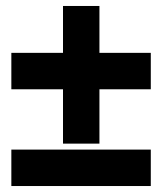

<svg xmlns="http://www.w3.org/2000/svg" viewBox="-20 -623 546 643"><path d="M18 0H485V-122H18ZM18 -324H191V-142H313V-324H485V-446H313V-603H191V-446H18Z"/></svg>

Font: Charger Sport
Style: UltNrw
Weight: 1000
Designer: Jasper
Foundry: Cannot Into Space Fonts
Version: Version 1.1